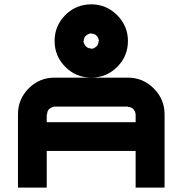

<svg xmlns="http://www.w3.org/2000/svg" viewBox="-20 -853 833 873"><path d="M728.3 -333.3V0H596.7V-166.7H192.5V0H61.7V-333.3Q61.7 -402.5 110.4 -451.2Q159.2 -500 228.3 -500H395Q325.8 -500 277.1 -548.8Q228.3 -597.5 228.3 -666.7Q228.3 -735.8 277.1 -784.6Q325.8 -833.3 395 -833.3Q463.3 -833.3 512.5 -784.2Q561.7 -735 561.7 -666.7Q561.7 -597.5 512.9 -548.8Q464.2 -500 395 -500H561.7Q630 -500 679.2 -450.8Q728.3 -401.7 728.3 -333.3ZM596.7 -297.5V-333.3Q595 -346.7 586.2 -356.7Q577.5 -366.7 561.7 -366.7V-368.3H228.3Q215 -366.7 204.6 -357.9Q194.2 -349.2 194.2 -333.3H192.5V-297.5ZM395 -630.8Q408.3 -632.5 418.3 -641.7Q428.3 -650.8 428.3 -666.7H430Q428.3 -680 419.6 -690Q410.8 -700 395 -700V-701.7Q381.7 -700 371.2 -691.2Q360.8 -682.5 360.8 -666.7H359.2Q360.8 -653.3 370 -642.9Q379.2 -632.5 395 -632.5Z"/></svg>

Font: 0xA000-Squareish
Style: Squareish-Bold
Weight: 700
Version: Version 0.1